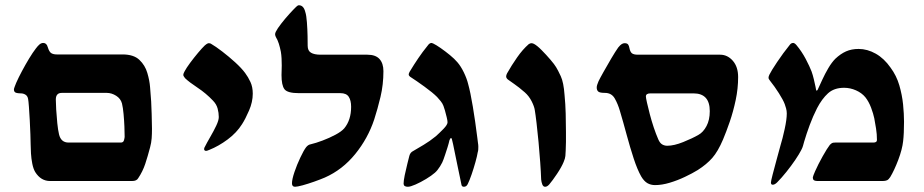

<svg xmlns="http://www.w3.org/2000/svg" viewBox="-20 -692 3531 734"><path d="M171.4 0Q136.2 0 114.7 -34.2Q107.4 -46.4 103.5 -65.9Q99.6 -85.4 98.4 -105.5Q97.2 -125.5 97.2 -139.2Q97.2 -152.8 96.2 -178.2Q95.2 -203.6 93.8 -231.9Q92.3 -260.3 90.6 -283.2Q88.9 -306.2 87.4 -314Q85 -329.6 68.4 -334Q64.5 -335 56.4 -335.2Q48.3 -335.4 43 -336.9Q33.2 -338.9 33.2 -350.1Q33.2 -353 36.6 -361.8Q40 -370.6 42 -375.5Q50.8 -395.5 64 -420.2Q77.1 -444.8 91.3 -468.3Q105.5 -491.7 117.2 -506.8Q124.5 -516.6 131.1 -522.2Q137.7 -527.8 145.5 -527.8Q158.2 -527.8 162.6 -511.7Q168 -493.7 176 -488.8Q184.1 -483.9 196.8 -483.9H448.2Q491.2 -483.9 512.9 -463.1Q534.7 -442.4 543.2 -413.3Q551.8 -384.3 553.7 -358.9Q556.6 -327.6 557.9 -304.2Q559.1 -280.8 559.8 -256.8Q560.5 -232.9 561 -199.7Q561 -180.2 559.8 -163.3Q558.6 -146.5 553.7 -128.4Q544.9 -94.7 535.2 -65.4Q525.4 -36.1 508.3 -10.7Q502.4 0 484.9 0ZM242.2 -147H441.9Q451.7 -147 454.1 -156.2Q456.5 -165.5 456.5 -168.9Q456.5 -184.6 455.6 -208.3Q454.6 -231.9 452.4 -256.1Q450.2 -280.3 446.3 -296.4Q441.4 -314.9 424.1 -325.9Q406.7 -336.9 388.2 -336.9H216.3Q193.4 -336.9 193.4 -311.5Q193.4 -299.3 194.8 -273.7Q196.3 -248 199 -221.4Q201.7 -194.8 205.6 -178.7Q212.9 -147 242.2 -147Z M768.1 -115.2Q760.3 -115.2 760.3 -122.6Q760.3 -125 761.2 -127Q771 -146.5 783.9 -168.7Q796.9 -190.9 806.6 -211.4Q816.4 -231.9 816.4 -244.6Q816.4 -260.3 812 -276.9Q807.6 -293.5 794.4 -307.1Q767.6 -335.4 735.1 -356.9Q702.6 -378.4 687.5 -393.1Q680.7 -401.4 680.7 -405.8Q680.7 -410.6 686 -419.9Q692.4 -432.1 707 -451.9Q721.7 -471.7 737.5 -490.5Q753.4 -509.3 762.7 -518.1Q769.5 -523.9 772.9 -525.4Q776.4 -526.9 778.8 -526.9Q781.7 -526.9 784.2 -525.9Q786.6 -524.9 787.1 -524.4Q804.2 -514.6 829.6 -495.1Q855 -475.6 879.2 -453.6Q903.3 -431.6 917 -413.1Q928.7 -397.5 937.5 -378.4Q946.3 -359.4 946.3 -334Q946.3 -302.2 932.1 -269.5Q918 -236.8 905.3 -217.3Q884.8 -184.6 850.3 -158.9Q815.9 -133.3 780.3 -119.1Q771.5 -115.2 768.1 -115.2Z M1107.9 22Q1096.2 22 1096.2 8.8Q1096.2 -6.3 1105.7 -34.4Q1115.2 -62.5 1128.2 -89.8Q1141.1 -117.2 1150.4 -129.4Q1158.2 -138.7 1166.5 -140.1Q1187.5 -145 1213.4 -154.8Q1239.3 -164.6 1262.2 -176.8Q1285.2 -189 1295.9 -201.2Q1322.3 -232.9 1322.3 -283.7Q1322.3 -308.1 1313.2 -322Q1304.2 -335.9 1281.2 -335.9H1122.6Q1079.1 -335.9 1067.6 -350.8Q1056.2 -365.7 1056.2 -405.3Q1056.2 -408.2 1056.6 -420.4Q1057.1 -432.6 1057.1 -441.9Q1057.1 -455.1 1056.4 -468.8Q1055.7 -482.4 1053.7 -494.1Q1050.3 -511.2 1045.9 -525.1Q1041.5 -539.1 1034.2 -551.3Q1031.7 -557.1 1031.7 -561Q1031.7 -564.5 1034.2 -570.3Q1040.5 -583 1055.2 -601.8Q1069.8 -620.6 1085.9 -638.4Q1102.1 -656.2 1112.3 -666Q1118.2 -671.9 1122.6 -671.9Q1140.6 -671.9 1147 -646.5Q1151.4 -633.3 1153.3 -606.4Q1155.3 -579.6 1155.8 -554Q1156.2 -528.3 1156.2 -517.1Q1156.2 -498 1168.9 -490.5Q1181.6 -482.9 1205.6 -482.9H1384.3Q1416 -482.9 1430.9 -466.3Q1445.8 -449.7 1445.8 -419.9Q1445.8 -368.7 1434.6 -321.5Q1423.3 -274.4 1410.6 -235.4Q1386.7 -163.1 1337.9 -103Q1289.1 -43 1221.7 -13.2Q1204.6 -5.9 1181.2 2.4Q1157.7 10.7 1137 16.4Q1116.2 22 1107.9 22Z M1539.1 22Q1522.9 22 1522.9 9.8Q1522.9 -1 1527.3 -22.5Q1531.7 -43.9 1537.1 -65.2Q1542.5 -86.4 1544.9 -96.2Q1548.3 -109.4 1559.6 -114.7Q1576.2 -124.5 1599.4 -138.2Q1622.6 -151.9 1646.5 -171.4Q1660.6 -184.1 1675.8 -199.7Q1690.9 -215.3 1690.9 -224.6Q1690.9 -230.5 1687.7 -243.9Q1684.6 -257.3 1680.9 -270Q1677.2 -282.7 1675.3 -287.1Q1671.9 -296.4 1664.8 -305.2Q1657.7 -314 1650.9 -321.3Q1634.3 -337.9 1603 -360.6Q1571.8 -383.3 1547.4 -398.9Q1542.5 -402.8 1542.5 -407.7Q1542.5 -408.7 1543.2 -411.4Q1543.9 -414.1 1545.9 -417.5Q1563 -445.8 1578.9 -469.2Q1594.7 -492.7 1615.7 -518.6Q1622.1 -527.8 1629.9 -527.8Q1630.9 -527.8 1635.7 -525.9Q1647 -520.5 1664.6 -508.3Q1682.1 -496.1 1699.7 -481.7Q1717.3 -467.3 1728.5 -454.1Q1741.7 -439 1753.2 -415.3Q1764.6 -391.6 1769.5 -371.6Q1778.3 -340.3 1787.6 -284.4Q1796.9 -228.5 1804.7 -166Q1805.7 -155.3 1807.1 -146.7Q1808.6 -138.2 1808.6 -131.3Q1808.6 -126.5 1808.3 -120.8Q1808.1 -115.2 1806.2 -109.4Q1804.2 -96.2 1797.6 -72.5Q1791 -48.8 1783 -25.4Q1774.9 -2 1768.1 11.7Q1763.2 22 1753.4 22Q1744.6 22 1743.7 12.2Q1743.2 9.3 1739.5 -8.3Q1735.8 -25.9 1730.7 -50.3Q1725.6 -74.7 1720.7 -98.9Q1715.8 -123 1712.2 -140.4Q1708.5 -157.7 1707.5 -160.2Q1705.6 -164.6 1705.1 -164.6Q1702.6 -164.6 1700.9 -161.4Q1699.2 -158.2 1698.2 -155.8Q1695.8 -144.5 1690.9 -128.9Q1686 -113.3 1681.6 -100.3Q1677.2 -87.4 1675.8 -83.5Q1672.4 -72.3 1662.4 -56.2Q1652.3 -40 1642.6 -31.7Q1629.9 -20.5 1608.9 -7.8Q1587.9 4.9 1568.4 13.4Q1548.8 22 1539.1 22Z M2064 22Q2056.6 22 2053.2 13.2Q2049.8 4.4 2048.8 -5.9Q2047.9 -33.2 2045.2 -71.3Q2042.5 -109.4 2038.8 -148.9Q2035.2 -188.5 2031.2 -221.4Q2027.3 -254.4 2024.4 -271.5Q2022.5 -284.7 2012.5 -304.7Q2002.4 -324.7 1986.3 -338.9Q1963.4 -358.9 1946 -370.8Q1928.7 -382.8 1921.4 -388.2Q1915 -393.6 1915 -399.9Q1915 -404.8 1918.5 -411.6Q1935.5 -441.9 1956.8 -472.4Q1978 -502.9 2001.5 -523.4Q2006.8 -526.9 2012.2 -526.9Q2015.1 -526.9 2021 -524.4Q2033.2 -518.1 2050.8 -500.2Q2068.4 -482.4 2084.2 -463.9Q2100.1 -445.3 2106 -435.1Q2112.8 -424.3 2123.8 -400.6Q2134.8 -377 2138.2 -329.1Q2141.6 -294.9 2142.6 -257.6Q2143.6 -220.2 2143.6 -187Q2143.6 -167.5 2143.6 -149.4Q2143.6 -131.3 2142.6 -116.2Q2142.1 -105.5 2141.4 -95.9Q2140.6 -86.4 2134.8 -72.8Q2127 -53.7 2109.4 -27.3Q2091.8 -1 2079.6 13.2Q2071.8 22 2064 22Z M2484.4 15.6Q2467.8 15.6 2454.8 8.1Q2441.9 0.5 2431.2 -17.6Q2416.5 -43.5 2402.6 -85.9Q2388.7 -128.4 2375.7 -176.5Q2362.8 -224.6 2350.1 -267.1Q2342.3 -294.4 2330.1 -315.7Q2317.9 -336.9 2292.5 -336.9Q2272.9 -336.9 2267.1 -342Q2261.2 -347.2 2261.2 -357.4Q2261.2 -362.8 2263.2 -368.4Q2265.1 -374 2268.1 -381.3Q2272.9 -391.6 2286.9 -416.5Q2300.8 -441.4 2316.7 -468.3Q2332.5 -495.1 2343.3 -510.3Q2351.1 -520 2356.7 -523.4Q2362.3 -526.9 2367.7 -526.9Q2377.4 -526.9 2381.1 -522Q2384.8 -517.1 2386.2 -508.3Q2389.2 -493.2 2396.2 -488Q2403.3 -482.9 2418.5 -482.9H2732.9Q2761.2 -482.9 2781.5 -459.7Q2801.8 -436.5 2801.8 -397.5Q2801.8 -353.5 2792.5 -309.6Q2783.2 -265.6 2769.8 -226.6Q2756.3 -187.5 2744.1 -158.7Q2724.6 -112.8 2702.9 -88.1Q2681.2 -63.5 2647.5 -42Q2627 -29.3 2598.6 -15.9Q2570.3 -2.4 2540.3 6.6Q2510.3 15.6 2484.4 15.6ZM2530.8 -134.8Q2556.6 -134.8 2591.8 -148.9Q2627 -163.1 2649.9 -176.3Q2668.5 -186.5 2680.9 -210Q2693.4 -233.4 2693.4 -267.1Q2693.4 -335 2631.3 -335H2466.3Q2449.2 -335 2449.2 -323.2Q2449.2 -317.9 2453.4 -299.3Q2457.5 -280.8 2464.1 -255.6Q2470.7 -230.5 2479.2 -204.8Q2487.8 -179.2 2496.6 -159.2Q2502.4 -145.5 2511.2 -140.1Q2520 -134.8 2530.8 -134.8Z M2934.1 14.2Q2927.2 14.2 2927.2 5.9Q2927.2 0.5 2933.8 -25.1Q2940.4 -50.8 2949 -82Q2957.5 -113.3 2963.4 -134.8Q2971.7 -161.6 2979.7 -198.5Q2987.8 -235.4 2987.8 -258.3Q2987.8 -268.1 2985.1 -277.8Q2982.4 -287.6 2980 -293.9Q2974.1 -309.6 2957.8 -335.4Q2941.4 -361.3 2923.8 -383.3Q2921.4 -386.7 2919.7 -389.2Q2918 -391.6 2918 -395Q2918 -399.9 2921.4 -406.7Q2928.2 -420.9 2950.9 -454.8Q2973.6 -488.8 3000 -521.5Q3004.9 -527.8 3012.2 -527.8Q3017.6 -527.8 3024.4 -520Q3044.9 -495.6 3060.1 -466.8Q3075.2 -438 3082.5 -418.9Q3087.4 -405.3 3091.3 -388.7Q3095.2 -372.1 3097.7 -360.1Q3100.1 -348.1 3100.1 -347.2Q3100.1 -345.7 3101.6 -345.7Q3104.5 -345.7 3106 -349.1Q3113.3 -364.7 3123.5 -387.2Q3133.8 -409.7 3146.7 -431.6Q3159.7 -453.6 3173.3 -467.3Q3193.4 -486.3 3214.4 -495.6Q3235.4 -504.9 3262.2 -504.9Q3295.9 -504.9 3327.9 -486.8Q3359.9 -468.8 3384.8 -433.1Q3407.2 -402.8 3418 -366Q3428.7 -329.1 3432.4 -292.7Q3436 -256.3 3436 -226.6Q3436 -181.6 3432.6 -152.3Q3429.2 -121.1 3414.1 -81.1Q3398.9 -41 3383.3 -15.1Q3377.4 -5.9 3371.1 -2.9Q3364.7 0 3354.5 0H3105Q3097.7 0 3092.5 -2.4Q3087.4 -4.9 3087.4 -14.2Q3087.4 -15.1 3090.1 -22.9Q3092.8 -30.8 3096.2 -37.6Q3107.9 -64 3125 -94.5Q3142.1 -125 3152.8 -138.7Q3156.7 -142.6 3160.2 -144.8Q3163.6 -147 3172.9 -147H3318.8Q3332.5 -147 3332.5 -156.7Q3332.5 -179.2 3329.1 -200.4Q3325.7 -221.7 3322.3 -239.7Q3318.8 -256.8 3310.1 -280.3Q3301.3 -303.7 3288.1 -320.3Q3274.4 -336.9 3252.2 -346.7Q3230 -356.4 3207 -356.4Q3168.5 -356.4 3145.3 -335.2Q3122.1 -314 3103.5 -278.3Q3087.9 -247.6 3075.4 -213.9Q3063 -180.2 3054.2 -150.4Q3051.8 -141.6 3049.8 -134.5Q3047.9 -127.4 3043 -118.2Q3035.6 -103.5 3020.3 -80.8Q3004.9 -58.1 2986.3 -34.9Q2967.8 -11.7 2950.7 5.4Q2941.9 14.2 2934.1 14.2Z"/></svg>

Font: David Libre
Style: Bold
Weight: 700
Designer: Ismar David, J. Victor Gaultney, Annie Olsen and Meir Sadan
Foundry: Monotype Imaging Inc. & SIL International
Version: Version 1.100; ttfautohint (v1.8.4.7-5d5b)